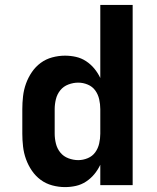

<svg xmlns="http://www.w3.org/2000/svg" viewBox="-20 -755 640 783"><path d="M245 8Q219 8 193 1Q167 -6 146 -21.5Q125 -37 110 -59Q95 -81 86 -106Q77 -131 74 -157.5Q71 -184 71 -210V-310Q71 -336 74 -362.5Q77 -389 86 -414Q95 -439 110 -461Q125 -483 146 -498.5Q167 -514 193 -521Q219 -528 245 -528Q268 -528 290 -523Q312 -518 331 -505.5Q350 -493 364.5 -475.5Q379 -458 389 -437V-735H521V0H389V-83Q379 -62 364.5 -44.5Q350 -27 331 -14.5Q312 -2 290 3Q268 8 245 8ZM299 -102Q319 -102 338 -110Q357 -118 368.5 -134Q380 -150 384.5 -170Q389 -190 389 -210V-310Q389 -330 384.5 -350Q380 -370 368.5 -386Q357 -402 338 -410Q319 -418 299 -418Q279 -418 259 -410.5Q239 -403 226 -387Q213 -371 208 -350.5Q203 -330 203 -310V-210Q203 -190 208 -169.5Q213 -149 226 -133Q239 -117 259 -109.5Q279 -102 299 -102Z"/></svg>

Font: Iosevka SS04 XBd Ex
Style: Regular
Weight: 800
Width: 7
Monospace: yes
Designer: Belleve Invis
Foundry: Belleve Invis
Version: Version 19.0.0; ttfautohint (v1.8.4)